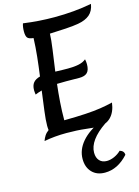

<svg xmlns="http://www.w3.org/2000/svg" viewBox="-158 -879 926 1281"><g transform="rotate(-15 305.0 -239.0)"><path d="M67 9Q73 -9 83.5 -25.5Q94 -42 112 -55Q110 -70 110 -85Q110 -123 118 -185Q126 -247 136 -322Q111 -315 90 -306Q89 -312 88 -321Q87 -330 87 -336Q87 -370 102.5 -388.5Q118 -407 149 -415Q158 -480 165 -546.5Q172 -613 174 -674Q142 -677 132.5 -689.5Q123 -702 123 -732Q123 -764 131 -787Q239 -772 346 -772Q483 -772 603 -795Q595 -747 566 -722.5Q537 -698 486 -689Q453 -683 398 -679.5Q343 -676 287 -674Q286 -633 276.5 -566.5Q267 -500 256 -420Q279 -419 303 -418.5Q327 -418 344 -418Q386 -418 417.5 -424.5Q449 -431 469 -448Q473 -431 473 -413Q473 -373 455.5 -355.5Q438 -338 400 -338Q385 -338 361.5 -338.5Q338 -339 309 -339Q275 -339 246 -338Q239 -278 234.5 -215.5Q230 -153 230 -91H235Q317 -92 377 -95.5Q437 -99 482.5 -106Q528 -113 568 -123Q560 -60 526.5 -25.5Q493 9 441 9Q412 9 353.5 2Q295 -5 221 -5Q180 -5 141.5 -1.5Q103 2 67 9ZM534 201Q564 210 564 237Q492 317 403 317Q347 317 314 282.5Q281 248 281 191Q281 127 327.5 72.5Q374 18 461 -20L489 0Q366 84 366 170Q366 205 384.5 225Q403 245 435 245Q460 245 487 233Q514 221 534 201Z"/></g></svg>

Font: Merienda Medium
Style: Regular
Weight: 500
Designer: Eduardo Rodriguez Tunni
Foundry: Eduardo Rodriguez Tunni
Version: Version 2.001; ttfautohint (v1.8.4.7-5d5b)